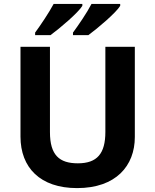

<svg xmlns="http://www.w3.org/2000/svg" viewBox="-20 -954 796 984"><path d="M596 -924V-934H449C426 -889 382 -825 354 -787V-774H433C482 -810 575 -889 596 -924ZM402 -924V-934H255C231 -889 188 -825 160 -787V-774H239C288 -810 381 -889 402 -924ZM671 -252V-714H520V-278C520 -167 478 -117 379 -117C284 -117 236 -159 236 -277V-714H85V-254C85 -95 186 10 375 10C574 10 671 -104 671 -252Z"/></svg>

Font: Noto Traditional Nushu
Style: Bold
Weight: 700
Designer: LIU Zhao
Foundry: LiuZhao Studio
Version: Version 2.003